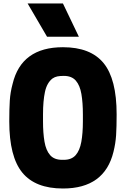

<svg xmlns="http://www.w3.org/2000/svg" viewBox="-20 -1064 720 1098"><path d="M431 -854ZM431 -854H249L138 -1044H340ZM340 14Q182 14 107.5 -77Q33 -168 33 -370Q33 -441 36 -488.5Q39 -536 52 -584Q102 -794 340 -794Q498 -794 572.5 -703Q647 -612 647 -410Q647 -339 644 -291.5Q641 -244 629 -196Q578 14 340 14ZM345 -150Q389 -150 412.5 -176.5Q436 -203 445 -252.5Q454 -302 454 -370V-410Q454 -477 445.5 -526.5Q437 -576 413.5 -603Q390 -630 345 -630Q323 -630 308 -627Q293 -624 280 -615Q248 -590 237 -538Q226 -486 226 -410V-370Q226 -303 234.5 -253.5Q243 -204 266.5 -177Q290 -150 335 -150Z"/></svg>

Font: Tanohe Sans Black
Style: Regular
Weight: 900
Designer: Village Type and Design LLC & Cristiano Sobral
Foundry: Cooper Hewitt Smithsonian Design Museum
Version: Version 1.00;March 11, 2020;FontCreator 12.0.0.2522 64-bit; 